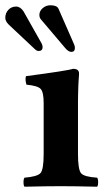

<svg xmlns="http://www.w3.org/2000/svg" viewBox="-63 -704 405 726"><path d="M-43 -636.2Q-43 -624 -29.8 -610.8L67.9 -519Q75.7 -511.2 83 -511.2Q98.1 -511.2 98.1 -525.9Q98.1 -532.7 94.2 -540L25.9 -661.1Q13.7 -679.2 -2 -679.2Q-20 -679.2 -31.5 -666.7Q-43 -654.3 -43 -636.2ZM85.9 -647.9Q85.9 -638.2 90.8 -631.8L183.1 -522.9Q195.3 -507.8 207 -507.8Q220.2 -507.8 220.2 -522.9Q220.2 -529.8 216.8 -537.1L158.2 -670.9Q152.3 -684.1 127.9 -684.1Q110.8 -684.1 98.4 -673.1Q85.9 -662.1 85.9 -647.9ZM231.9 -122.1Q231.9 -62 243.9 -48.6Q255.9 -35.2 304.2 -32.2Q308.1 -28.3 308.1 -15.1Q308.1 -2 304.2 2Q218.3 0 167 0Q113.8 0 29.8 2Q25.9 -2 25.9 -14.9Q25.9 -27.8 29.8 -32.2Q77.6 -36.1 89.8 -49.1Q102.1 -62 102.1 -122.1V-314Q102.1 -356 90.6 -367.9Q79.1 -379.9 37.1 -383.8Q31.2 -402.8 35.2 -416Q194.3 -437 212.9 -443.8Q235.8 -443.8 235.8 -426.8Q235.8 -425.8 235.8 -423.6Q235.8 -421.4 235.4 -414.8Q234.9 -408.2 234.4 -401.1Q233.9 -394 233.4 -383.8Q232.9 -373.5 232.7 -364Q232.4 -354.5 232.2 -343Q231.9 -331.5 231.9 -321.3Z"/></svg>

Font: Linux Libertine
Style: Bold
Weight: 700
Designer: Philipp H. Poll
Foundry: Philipp H. Poll
Version: Version 5.0.3